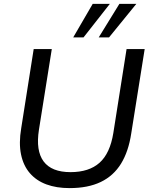

<svg xmlns="http://www.w3.org/2000/svg" viewBox="-20 -957 770 986"><path d="M337 9Q270 9 218.5 -10Q167 -29 133.5 -67.5Q100 -106 88 -164Q76 -222 89 -299L153 -705H246L180 -291Q163 -183 204 -128Q245 -73 342 -73Q437 -73 491 -121Q545 -169 562 -274L630 -705H723L654 -272Q640 -179 601.5 -116.5Q563 -54 497.5 -22.5Q432 9 337 9ZM356 -765 456 -937H544L409 -765ZM487 -765 593 -937H680L540 -765Z"/></svg>

Font: Nunito Sans 12pt Medium
Style: Italic
Weight: 500
Italic angle: -9°
Designer: Vernon Adams
Foundry: Vernon Adams
Version: Version 3.101;gftools[0.9.27]